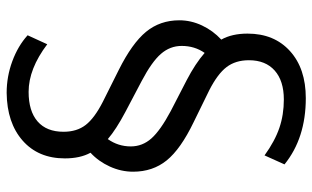

<svg xmlns="http://www.w3.org/2000/svg" viewBox="-201 -551 939 577"><g transform="rotate(-90 268.5 -262.5)"><path d="M438 -67Q456 -35 456 12Q456 92 403.5 139.5Q351 187 262 187Q142 187 63 123L90 63Q133 94 172.5 107.5Q212 121 258 121Q314 121 345 93.5Q376 66 376 16Q376 -24 355.5 -51Q335 -78 286 -103L190 -150Q109 -189 75 -231Q41 -273 41 -332Q41 -368 56.5 -402Q72 -436 98 -460Q81 -491 81 -537Q81 -617 134.5 -664Q188 -711 278 -712Q327 -712 373 -695Q419 -678 451 -649L424 -590Q350 -646 281 -646Q223 -646 192 -619Q161 -592 161 -541Q161 -501 181.5 -474.5Q202 -448 251 -423L347 -375Q427 -335 461.5 -293Q496 -251 496 -193Q496 -158 480.5 -125Q465 -92 438 -67ZM398 -117Q419 -147 419 -186Q419 -221 395 -248.5Q371 -276 314 -306L221 -355Q168 -383 139 -408Q117 -377 117 -339Q117 -304 141 -277Q165 -250 223 -219L316 -171Q366 -145 398 -117Z"/></g></svg>

Font: wassup Sans
Style: Regular
Weight: 400
Version: Version 2.001